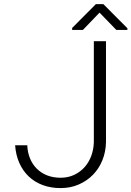

<svg xmlns="http://www.w3.org/2000/svg" viewBox="-20 -913 645 942"><path d="M440.4 -710.9H500V-215.8Q499 -168 482.4 -127Q465.8 -85.9 436.3 -55.7Q406.7 -25.4 366.2 -7.8Q325.7 9.8 277.3 9.8Q229 9.8 189.2 -5.1Q149.4 -20 120.6 -47.6Q91.8 -75.2 74.7 -113.8Q57.6 -152.3 54.2 -200.2H113.8Q115.2 -165 127.4 -135.5Q139.6 -106 160.9 -85Q182.1 -64 211.4 -52.5Q240.7 -41 277.3 -41Q314.5 -41 344.2 -55.2Q374 -69.3 395.3 -93.3Q416.5 -117.2 428 -148.9Q439.5 -180.7 440.4 -215.8ZM605 -774.4V-766.1H550.8L468.3 -851.1L386.7 -766.1H334V-775.9L450.2 -892.6H487.3Z"/></svg>

Font: Roboto Mono Light
Style: Regular
Weight: 300
Designer: Google
Version: Version 2.000985; 2015; ttfautohint (v1.3)